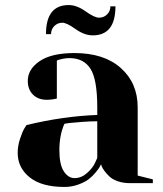

<svg xmlns="http://www.w3.org/2000/svg" viewBox="-20 -725 645 760"><path d="M235 -235Q215 -190 215 -130Q215 -74 232.5 -47Q250 -20 275 -20Q302 -20 324.5 -40Q347 -60 356 -80L365 -100V-245Q338 -245 305.5 -242.5Q273 -240 254 -238ZM275 -515Q392 -515 458.5 -455.5Q525 -396 525 -300V-30L585 -15V0H495Q468 0 446.5 -7.5Q425 -15 413 -26.5Q401 -38 393 -49Q385 -60 382 -68L380 -75Q378 -71 375 -65Q372 -59 359.5 -43.5Q347 -28 331.5 -16Q316 -4 290 5.5Q264 15 235 15Q145 15 97.5 -23Q50 -61 50 -120Q50 -147 59 -174.5Q68 -202 76 -216L85 -230Q230 -265 365 -270V-300Q365 -411 338 -453Q311 -495 255 -495Q242 -495 229.5 -492.5Q217 -490 211 -488L205 -485V-335Q185 -330 165 -330Q131 -330 110.5 -350.5Q90 -371 90 -405Q90 -451 137 -483Q184 -515 275 -515ZM347 -585Q314 -585 279 -610Q244 -635 227 -635Q208 -635 195 -622Q182 -609 182 -590H162Q162 -705 252 -705Q284 -705 319 -680Q354 -655 372 -655Q391 -655 404 -668Q417 -681 417 -700H437Q437 -585 347 -585Z"/></svg>

Font: Yeseva One
Style: Regular
Weight: 400
Designer: Jovanny Lemonad
Foundry: Jovanny Lemonad
Version: Version 2.000